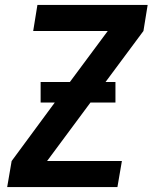

<svg xmlns="http://www.w3.org/2000/svg" viewBox="-20 -755 616 775"><path d="M9 0H454L472 -105H170L345 -341H446V-424H406L559 -630L576 -735H131L114 -630H415L262 -424H144V-341H201L27 -105Z"/></svg>

Font: Iosevka Sparkle
Style: Bold Italic
Weight: 700
Italic angle: -9°
Designer: Belleve Invis
Foundry: Belleve Invis
Version: Version 4.5.0; ttfautohint (v1.8.3)